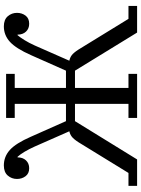

<svg xmlns="http://www.w3.org/2000/svg" viewBox="116 -866 750 1023"><g transform="rotate(-90 491.5 -355.0)"><path d="M12 -46H81L245 -313Q262 -339 275 -348.5Q288 -358 303 -361L222 -545Q208 -576 194 -599.5Q180 -623 167 -637H164Q164 -609 148 -592Q132 -575 106 -575Q78 -575 63.5 -594.5Q49 -614 49 -640Q49 -668 67 -689Q85 -710 121 -710Q168 -710 203.5 -678Q239 -646 274 -566L357 -379H449V-652H374V-698H609V-652H534V-379H626L709 -566Q744 -645 779.5 -677.5Q815 -710 862 -710Q898 -710 916 -689Q934 -668 934 -640Q934 -614 919.5 -594.5Q905 -575 876 -575Q850 -575 834 -592Q818 -609 818 -637H815Q803 -623 788.5 -599.5Q774 -576 760 -545L679 -361Q695 -358 708 -348.5Q721 -339 738 -313L902 -46H971V0H829L626 -331H534V-46H609V0H374V-46H449V-331H357L153 0H12Z"/></g></svg>

Font: IBM Plex Serif
Style: Regular
Weight: 400
Designer: Mike Abbink, Paul van der Laan, Pieter van Rosmalen
Foundry: Bold Monday
Version: Version 2.6